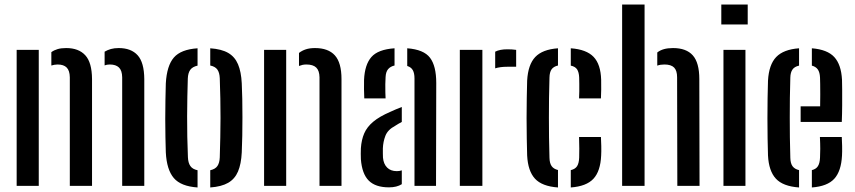

<svg xmlns="http://www.w3.org/2000/svg" viewBox="-20 -820 3772 847"><path d="M53.5 0V-600H151V0ZM519 0V-479Q518.5 -509 504.8 -522.2Q491 -535.5 464.5 -535.5Q451 -535.5 441.5 -531.5V-592Q454 -599.5 469.2 -603.8Q484.5 -608 503.5 -608Q558.5 -608 587.2 -576.2Q616 -544.5 616.5 -471V0ZM288 0V-479Q287.5 -508.5 274.2 -522Q261 -535.5 234 -535.5Q227 -535.5 219.8 -534.2Q212.5 -533 206.5 -531V-590Q219 -599 234.5 -603.5Q250 -608 272 -608Q327 -608 356.2 -576.2Q385.5 -544.5 386 -471V0Z M711.5 -147.5Q710.5 -175.5 709.8 -214Q709 -252.5 709 -295.2Q709 -338 709.8 -379Q710.5 -420 711.5 -452.5Q716 -530.5 747 -566.2Q778 -602 851.5 -607V-530.5Q829 -525.5 819.2 -511.8Q809.5 -498 808.5 -473.5Q807.5 -436 806.5 -394Q805.5 -352 805.5 -307.2Q805.5 -262.5 806.2 -217Q807 -171.5 809 -126.5Q810 -101.5 819.8 -87.5Q829.5 -73.5 851.5 -69V7Q778 2 746.8 -34.5Q715.5 -71 711.5 -147.5ZM907.5 7V-69Q930 -74 939.2 -87.8Q948.5 -101.5 949.5 -125.5Q951 -171 951.8 -214Q952.5 -257 952.8 -299.8Q953 -342.5 952 -386Q951 -429.5 949.5 -475Q948.5 -499.5 939 -513Q929.5 -526.5 907.5 -531V-607Q957.5 -603.5 986.8 -586.5Q1016 -569.5 1030 -536.5Q1044 -503.5 1046.5 -452.5Q1048 -422 1048.8 -383.2Q1049.5 -344.5 1049.5 -302.8Q1049.5 -261 1048.8 -220.8Q1048 -180.5 1046.5 -147.5Q1044 -96.5 1030 -63.5Q1016 -30.5 986.5 -13.5Q957 3.5 907.5 7Z M1145 0V-600H1242.5V0ZM1389.5 0V-479Q1389 -508.5 1375 -522Q1361 -535.5 1331.5 -535.5Q1322.5 -535.5 1314.5 -533.8Q1306.5 -532 1299 -529V-586.5Q1312.5 -597 1329.5 -602.5Q1346.5 -608 1369.5 -608Q1428 -608 1457.2 -575.8Q1486.5 -543.5 1486.5 -471V0Z M1572 -117.5Q1571.5 -129.5 1571.5 -142Q1571.5 -154.5 1572 -166Q1574.5 -203.5 1586.8 -231.8Q1599 -260 1626.5 -283Q1654 -306 1701.5 -326.5Q1713.5 -332 1726.2 -337.5Q1739 -343 1752.5 -348V-282Q1745.5 -278.5 1738.2 -274.2Q1731 -270 1722.5 -264.5Q1690.5 -247.5 1680.2 -221Q1670 -194.5 1669 -165.5Q1669 -152 1669 -143.2Q1669 -134.5 1669.5 -124.5Q1672 -96.5 1687.8 -80.8Q1703.5 -65 1730.5 -65Q1743 -65 1752.5 -68.5V-7.5Q1730.5 6.5 1696 6.5Q1636.5 6.5 1606.8 -23.2Q1577 -53 1572 -117.5ZM1587 -386Q1586 -403.5 1585.8 -425.5Q1585.5 -447.5 1586 -468Q1589 -534.5 1618.2 -568.2Q1647.5 -602 1720.5 -607V-531Q1702.5 -527 1692.2 -515Q1682 -503 1681 -480Q1680 -468 1679.8 -448.8Q1679.5 -429.5 1680 -411.8Q1680.5 -394 1681 -386ZM1808.5 0V-474Q1808.5 -497 1801.2 -510.2Q1794 -523.5 1776.5 -529V-607Q1849.5 -601.5 1877 -565.2Q1904.5 -529 1904.5 -454L1903.5 0Z M2008.5 0V-600H2108V0ZM2164.5 -518.5V-592Q2185 -602.5 2217.5 -602.5Q2227.5 -602.5 2237.8 -602Q2248 -601.5 2257 -600V-525.5H2218.5Q2186 -525.5 2164.5 -518.5Z M2305.5 -134Q2304.5 -167 2303.8 -209.8Q2303 -252.5 2303 -298.8Q2303 -345 2303.8 -388Q2304.5 -431 2305.5 -464.5Q2309.5 -535 2341.2 -568.5Q2373 -602 2441.5 -607V-531Q2422 -526.5 2413.2 -514Q2404.5 -501.5 2404 -478Q2402.5 -431.5 2402 -387.8Q2401.5 -344 2401.5 -301Q2401.5 -258 2402 -214.2Q2402.5 -170.5 2404 -124Q2404.5 -100 2413.5 -87.2Q2422.5 -74.5 2441.5 -70V7Q2371 2 2340 -31.8Q2309 -65.5 2305.5 -134ZM2498 7V-69.5Q2517.5 -74 2525.8 -87Q2534 -100 2535 -124.5Q2535.5 -144 2535.5 -165.2Q2535.5 -186.5 2534.5 -215.5H2631Q2632 -200.5 2632.5 -176Q2633 -151.5 2632 -134Q2629 -65 2598 -31.5Q2567 2 2498 7ZM2534.5 -386Q2535.5 -400.5 2535.5 -417Q2535.5 -433.5 2535.5 -449.5Q2535.5 -465.5 2535 -478Q2534 -501.5 2525.8 -514Q2517.5 -526.5 2498 -530.5V-607Q2567 -602 2598.5 -569.2Q2630 -536.5 2632 -468Q2632.5 -448.5 2632.2 -425Q2632 -401.5 2631 -386Z M2724.5 0V-800H2823.5V0ZM2968 0 2967 -479Q2967 -508.5 2953.8 -522Q2940.5 -535.5 2911 -535.5Q2893 -535.5 2879.5 -530.5V-588.5Q2892 -598.5 2909 -603.2Q2926 -608 2949 -608Q3007.5 -608 3036.2 -575.8Q3065 -543.5 3065 -471L3066 0Z M3162 -712V-800H3278.5V-712ZM3171.5 0V-600H3268.5V0Z M3368 -134Q3367 -167 3366.2 -209.8Q3365.5 -252.5 3365.5 -298.8Q3365.5 -345 3366.2 -388Q3367 -431 3368 -464.5Q3372 -535 3404.2 -568.5Q3436.5 -602 3505 -607V-530.5Q3484.5 -526 3475.8 -513Q3467 -500 3466.5 -478Q3465 -432 3464.5 -388.2Q3464 -344.5 3464 -301.5Q3464 -258.5 3464.5 -214.5Q3465 -170.5 3466.5 -124Q3467 -99.5 3476.2 -86.8Q3485.5 -74 3505 -69.5V7Q3434 2 3402.8 -31.8Q3371.5 -65.5 3368 -134ZM3561.5 7V-69.5Q3580 -74 3588.2 -87Q3596.5 -100 3597.5 -124.5Q3598.5 -139.5 3598.5 -163.5Q3598.5 -187.5 3597 -215.5H3693.5Q3694.5 -201.5 3695 -176Q3695.5 -150.5 3694.5 -134Q3691 -65 3660.5 -31.5Q3630 2 3561.5 7ZM3512 -282V-351H3598Q3598.5 -377 3598.5 -403Q3598.5 -429 3598.2 -449.2Q3598 -469.5 3597.5 -478Q3596.5 -501 3587.8 -513.5Q3579 -526 3561.5 -530.5V-607Q3630 -601.5 3660.5 -568.2Q3691 -535 3694.5 -468Q3695 -456.5 3695.2 -425.2Q3695.5 -394 3695.2 -355.2Q3695 -316.5 3693.5 -282Z"/></svg>

Font: Big Shoulders Stencil Text Thin SemiBold
Style: Regular
Weight: 600
Version: Version 2.001